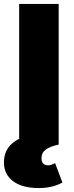

<svg xmlns="http://www.w3.org/2000/svg" viewBox="-38 -732 376 972"><path d="M59 0V-712H259V0ZM158 220Q75 220 28.5 185.5Q-18 151 -18 90Q-18 29 25.5 -7.5Q69 -44 133 -44L259 0Q216 9 194 25Q172 41 172 69Q172 87 181 96Q190 105 206 105Q214 105 222.5 102Q231 99 241 94L278 192Q253 206 223 213Q193 220 158 220Z"/></svg>

Font: Outfit Thin Black
Style: Regular
Weight: 900
Version: Version 1.100;gftools[0.9.27]